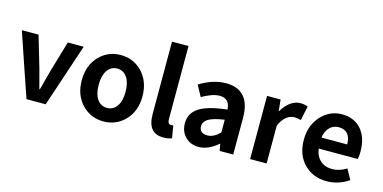

<svg xmlns="http://www.w3.org/2000/svg" viewBox="-75 -1185 3202 1605"><g transform="rotate(15 1526.0 -382.5)"><path d="M200.2 0 106.4 -273.4 13.7 -546.9H158.2L238.3 -274.4Q247.1 -241.2 265.6 -171.9Q276.4 -129.9 282.2 -108.4H287.1Q299.8 -159.2 327.1 -258.8Q330.1 -269.5 331.1 -274.4L411.1 -546.9H548.8L366.2 0Z M868.2 13.7Q760.7 13.7 685.5 -61.5Q605.5 -142.6 605.5 -272.5Q605.5 -404.3 685.5 -485.4Q759.8 -560.5 868.2 -560.5Q975.6 -560.5 1050.8 -485.4Q1130.9 -403.3 1130.9 -272.5Q1130.9 -142.6 1050.8 -61.5Q975.6 13.7 868.2 13.7ZM868.2 -103.5Q922.9 -103.5 954.1 -149.4Q984.4 -194.3 984.4 -272.9Q984.4 -351.6 954.1 -396.5Q922.9 -443.4 868.2 -443.4Q812.5 -443.4 782.2 -396.5Q752 -351.6 752 -272.9Q752 -194.3 782.2 -149.4Q813.5 -103.5 868.2 -103.5Z M1385.7 13.7Q1251 13.7 1251 -153.3V-779.3H1393.6V-462.9V-146.5Q1393.6 -103.5 1422.9 -103.5Q1432.6 -103.5 1442.4 -105.5L1460 1Q1428.7 13.7 1385.7 13.7Z M1693.4 13.7Q1621.1 13.7 1576.2 -32.2Q1531.2 -78.1 1531.2 -148.4Q1531.2 -236.3 1606 -284.7Q1680.7 -333 1845.7 -350.6Q1841.8 -445.3 1752.9 -445.3Q1692.4 -445.3 1602.5 -393.6L1550.8 -488.3Q1667 -560.5 1779.3 -560.5Q1882.8 -560.5 1936 -499.5Q1989.3 -438.5 1989.3 -319.3V-159.2V0H1872.1L1861.3 -58.6H1858.4Q1774.4 13.7 1693.4 13.7ZM1740.2 -98.6Q1792 -98.6 1845.7 -152.3V-262.7Q1752.9 -250 1707 -223.6Q1668 -198.2 1668 -160.2Q1668 -98.6 1740.2 -98.6Z M2135.7 0V-273.4V-546.9H2252.9L2262.7 -450.2H2266.6Q2295.9 -502.9 2337.9 -532.2Q2378.9 -560.5 2421.9 -560.5Q2458 -560.5 2486.3 -548.8L2460.9 -424.8Q2433.6 -433.6 2404.3 -433.6Q2368.2 -433.6 2336.9 -409.2Q2299.8 -381.8 2278.3 -326.2V0Z M2798.8 13.7Q2681.6 13.7 2606.4 -62.5Q2527.3 -140.6 2527.3 -272.5Q2527.3 -400.4 2605.5 -483.4Q2679.7 -560.5 2782.2 -560.5Q2891.6 -560.5 2953.1 -486.3Q3010.7 -416 3010.7 -298.8Q3010.7 -255.9 3003.9 -233.4H2835H2667Q2675.8 -167 2716.8 -131.8Q2755.9 -96.7 2818.4 -96.7Q2880.9 -96.7 2941.4 -134.8L2990.2 -46.9Q2902.3 13.7 2798.8 13.7ZM2665 -328.1H2776.4H2887.7Q2887.7 -385.7 2862.3 -417Q2835.9 -449.2 2784.2 -449.2Q2739.3 -449.2 2707 -418.9Q2672.9 -385.7 2665 -328.1Z"/></g></svg>

Font: Bpmf GenSeki Gothic B
Style: B
Weight: 700
Foundry: But Ko
Version: Version 1.320